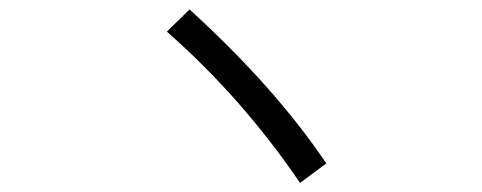

<svg xmlns="http://www.w3.org/2000/svg" viewBox="-20 -662 1040 414"><path d="M339.8 -593.8 388.7 -641.6Q573.2 -473.6 683.6 -309.6L627 -267.6Q502 -451.2 339.8 -593.8Z"/></svg>

Font: Gothic A1
Style: Regular
Weight: 400
Designer: HanYang I&C Co.,Ltd.
Foundry: HanYang I&C Co.,Ltd.
Version: Version 2.50